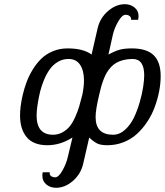

<svg xmlns="http://www.w3.org/2000/svg" viewBox="-20 -682 783 912"><path d="M743.2 -320.8Q743.2 -285.2 735.8 -247.6Q728.5 -210 714.8 -173.1Q701.2 -136.2 679.4 -103.5Q657.7 -70.8 630.6 -45.9Q603.5 -21 567.1 -6.6Q530.8 7.8 490.2 7.8Q458.5 7.8 441.7 -0.5Q424.8 -8.8 403.8 -28.8L375 96.2Q363.8 145 326.2 177.5Q288.6 210 246.1 210Q219.2 210 200.2 194.3Q181.2 178.7 181.2 152.8Q181.2 142.1 183.1 136.2H216.8Q216.8 137.2 216.3 138.9Q215.8 140.6 215.8 141.1Q215.8 148.9 222.9 154.5Q230 160.2 242.2 160.2Q258.3 160.2 276.4 128.4Q294.4 96.7 301.8 64.9L324.2 -28.8Q266.6 7.8 205.1 7.8Q138.7 7.8 106.9 -30.3Q75.2 -68.4 75.2 -133.8Q75.2 -152.3 77.9 -176Q80.6 -199.7 87.9 -231Q95.2 -262.2 106.2 -292Q117.2 -321.8 135.3 -351.3Q153.3 -380.9 175.8 -402.8Q198.2 -424.8 230.7 -438.5Q263.2 -452.1 300.8 -452.1Q376 -452.1 415 -422.9L443.8 -547.9Q455.1 -596.7 492.9 -629.4Q530.8 -662.1 573.2 -662.1Q599.6 -662.1 618.9 -646.5Q638.2 -630.9 638.2 -605Q638.2 -599.6 636.2 -587.9H602.1Q602.1 -588.4 602.5 -589.8Q603 -591.3 603 -591.8Q603 -599.6 595.7 -605.7Q588.4 -611.8 576.2 -611.8Q560.1 -611.8 541.7 -580.3Q523.4 -548.8 516.1 -517.1L495.1 -422.9Q525.4 -439.5 548.1 -445.8Q570.8 -452.1 606 -452.1Q676.8 -452.1 710 -419.7Q743.2 -387.2 743.2 -320.8ZM371.1 -231.9Q378.9 -270 378.9 -299.8Q378.9 -346.2 360.6 -374Q342.3 -401.9 305.2 -401.9Q277.8 -401.9 254.9 -388.2Q231.9 -374.5 216.6 -353Q201.2 -331.5 189.5 -303.5Q177.7 -275.4 171.1 -249Q164.6 -222.7 160.4 -196.8Q156.2 -170.9 155 -156Q153.8 -141.1 153.8 -133.8Q153.8 -42 231.9 -42Q256.3 -42 276.9 -53.5Q297.4 -64.9 311.3 -82Q325.2 -99.1 337.2 -126Q349.1 -152.8 356.2 -176.5Q363.3 -200.2 371.1 -231.9ZM517.1 -42Q547.9 -42 574 -65.7Q600.1 -89.4 616.5 -123.8Q632.8 -158.2 644.3 -198.7Q655.8 -239.3 660.4 -271.5Q665 -303.7 665 -324.2Q665 -401.9 609.9 -401.9Q586.4 -401.9 566.9 -397Q547.4 -392.1 533 -384Q518.6 -376 506.6 -362.8Q494.6 -349.6 486.8 -336.4Q479 -323.2 471.9 -304.2Q464.8 -285.2 460.4 -269.5Q456.1 -253.9 451.2 -231.9Q434.1 -161.6 434.1 -126Q434.1 -42 517.1 -42Z"/></svg>

Font: Pfennig
Style: Italic
Weight: 500
Italic angle: -13°
Version: Version 20120410 ; ttfautohint (v0.8)